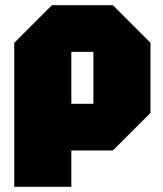

<svg xmlns="http://www.w3.org/2000/svg" viewBox="-20 -580 630 740"><path d="M35 140V-415L180 -560H415L560 -415V-145L415 0H255V140ZM340 -380H255V-180H340Z"/></svg>

Font: Tektur SemiCondensed Black
Style: Regular
Weight: 900
Width: 4
Designer: Adam Jagosz
Foundry: Adam Jagosz
Version: Version 1.005;gftools[0.9.30]